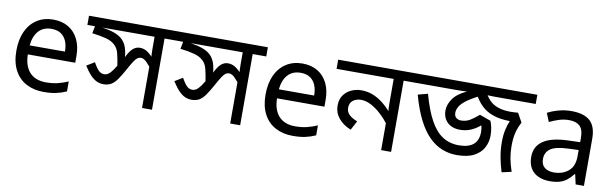

<svg xmlns="http://www.w3.org/2000/svg" viewBox="-43 -1038 4661 1463"><g transform="rotate(10 2287.0 -306.0)"><path d="M292 -546Q361 -546 410.5 -516Q460 -486 486.5 -431.5Q513 -377 513 -304V-251H146Q148 -160 192.5 -112.5Q237 -65 317 -65Q368 -65 407.5 -74.5Q447 -84 489 -102V-25Q448 -7 408 1.5Q368 10 313 10Q237 10 178.5 -21Q120 -52 87.5 -113.5Q55 -175 55 -264Q55 -352 84.5 -415Q114 -478 167.5 -512Q221 -546 292 -546ZM291 -474Q228 -474 191.5 -433.5Q155 -393 148 -321H421Q421 -367 407 -401Q393 -435 364.5 -454.5Q336 -474 291 -474Z M1256 -622V-551H1151V0H1074V-353L1097 -290Q1066 -331 1043.5 -353Q1021 -375 1000 -375Q986 -375 974 -367Q962 -359 947 -336.5Q932 -314 907 -268Q880 -219 858 -187.5Q836 -156 811.5 -141.5Q787 -127 752 -127Q725 -127 700.5 -138Q676 -149 651.5 -174.5Q627 -200 599 -244L660 -281Q687 -233 705 -218Q723 -203 744 -203Q761 -203 776.5 -213.5Q792 -224 810.5 -250Q829 -276 853 -321L876 -354Q902 -408 926 -428.5Q950 -449 979 -449Q1012 -449 1038.5 -430.5Q1065 -412 1100 -374L1080 -373Q1076 -396 1075 -416.5Q1074 -437 1074 -458V-551H554V-622ZM835 -271Q825 -339 814.5 -379Q804 -419 778 -441Q753 -464 710 -475.5Q667 -487 602 -495L617 -571L671 -551Q728 -542 766 -528Q804 -514 827.5 -491.5Q851 -469 863 -436Q875 -403 879 -356Z M1938 -622V-551H1833V0H1756V-353L1779 -290Q1748 -331 1725.5 -353Q1703 -375 1682 -375Q1668 -375 1656 -367Q1644 -359 1629 -336.5Q1614 -314 1589 -268Q1562 -219 1540 -187.5Q1518 -156 1493.5 -141.5Q1469 -127 1434 -127Q1407 -127 1382.5 -138Q1358 -149 1333.5 -174.5Q1309 -200 1281 -244L1342 -281Q1369 -233 1387 -218Q1405 -203 1426 -203Q1443 -203 1458.5 -213.5Q1474 -224 1492.5 -250Q1511 -276 1535 -321L1558 -354Q1584 -408 1608 -428.5Q1632 -449 1661 -449Q1694 -449 1720.5 -430.5Q1747 -412 1782 -374L1762 -373Q1758 -396 1757 -416.5Q1756 -437 1756 -458V-551H1236V-622ZM1517 -271Q1507 -339 1496.5 -379Q1486 -419 1460 -441Q1435 -464 1392 -475.5Q1349 -487 1284 -495L1299 -571L1353 -551Q1410 -542 1448 -528Q1486 -514 1509.5 -491.5Q1533 -469 1545 -436Q1557 -403 1561 -356Z M2220 -546Q2289 -546 2338.5 -516Q2388 -486 2414.5 -431.5Q2441 -377 2441 -304V-251H2074Q2076 -160 2120.5 -112.5Q2165 -65 2245 -65Q2296 -65 2335.5 -74.5Q2375 -84 2417 -102V-25Q2376 -7 2336 1.5Q2296 10 2241 10Q2165 10 2106.5 -21Q2048 -52 2015.5 -113.5Q1983 -175 1983 -264Q1983 -352 2012.5 -415Q2042 -478 2095.5 -512Q2149 -546 2220 -546ZM2219 -474Q2156 -474 2119.5 -433.5Q2083 -393 2076 -321H2349Q2349 -367 2335 -401Q2321 -435 2292.5 -454.5Q2264 -474 2219 -474Z M3106 -622V-551H3001V0H2924V-243L2940 -187Q2907 -233 2868 -270Q2829 -307 2788 -329Q2747 -351 2708 -351Q2671 -351 2645.5 -331.5Q2620 -312 2620 -274Q2620 -244 2641 -222.5Q2662 -201 2706 -184L2668 -113Q2607 -138 2572.5 -180.5Q2538 -223 2538 -277Q2538 -326 2561.5 -358.5Q2585 -391 2621.5 -407Q2658 -423 2696 -423Q2748 -423 2791 -405Q2834 -387 2871.5 -356Q2909 -325 2943 -284L2929 -280Q2926 -303 2925 -325.5Q2924 -348 2924 -371V-551H2482V-622Z M3497 -63Q3438 -63 3384 -84Q3330 -105 3282.5 -151.5Q3235 -198 3195.5 -275.5Q3156 -353 3125 -465L3201 -485Q3235 -362 3277 -285.5Q3319 -209 3374 -174Q3429 -139 3500 -139Q3574 -139 3612 -171Q3650 -203 3650 -268Q3650 -299 3642 -321Q3634 -343 3626 -358H3686Q3658 -329 3627.5 -306Q3597 -283 3562.5 -270Q3528 -257 3487 -257Q3448 -257 3418 -272Q3388 -287 3371 -315.5Q3354 -344 3354 -384Q3354 -428 3385 -473.5Q3416 -519 3490 -553Q3470 -552 3444.5 -551.5Q3419 -551 3394 -551H3086V-622H4023V-551H3710Q3686 -551 3667 -552Q3648 -553 3631 -554Q3547 -516 3504 -485Q3461 -454 3446 -428.5Q3431 -403 3431 -380Q3431 -352 3447 -340Q3463 -328 3483 -328Q3521 -328 3551 -345.5Q3581 -363 3619 -396L3705 -365Q3714 -345 3720 -315.5Q3726 -286 3726 -254Q3726 -204 3703.5 -160.5Q3681 -117 3630.5 -90Q3580 -63 3497 -63ZM3897 -205Q3897 -156 3905 -111Q3913 -66 3932 -10L3857 7Q3839 -51 3829 -106.5Q3819 -162 3819 -222Q3819 -275 3828.5 -317Q3838 -359 3851 -388Q3775 -389 3721.5 -407.5Q3668 -426 3632 -460.5Q3596 -495 3571 -543L3647 -559Q3663 -530 3687.5 -507.5Q3712 -485 3751 -472Q3790 -459 3847 -459Q3861 -459 3874 -460Q3887 -461 3902 -462L3941 -392Q3917 -347 3907 -304Q3897 -261 3897 -205Z M4301 -545Q4399 -545 4446 -502Q4493 -459 4493 -365V0H4429L4412 -76H4408Q4385 -47 4360.5 -27.5Q4336 -8 4304.5 1Q4273 10 4228 10Q4180 10 4141.5 -7Q4103 -24 4081 -59.5Q4059 -95 4059 -149Q4059 -229 4122 -272.5Q4185 -316 4316 -320L4407 -323V-355Q4407 -422 4378 -448Q4349 -474 4296 -474Q4254 -474 4216 -461.5Q4178 -449 4145 -433L4118 -499Q4153 -518 4201 -531.5Q4249 -545 4301 -545ZM4327 -259Q4227 -255 4188.5 -227Q4150 -199 4150 -148Q4150 -103 4177.5 -82Q4205 -61 4248 -61Q4316 -61 4361 -98.5Q4406 -136 4406 -214V-262Z"/></g></svg>

Font: bangla15
Style: Regular
Weight: 400
Designer: Jelle Bosma - Monotype Design Team
Foundry: Monotype Imaging Inc.
Version: Version 2.006